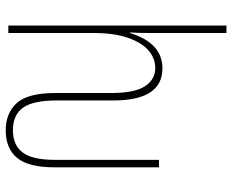

<svg xmlns="http://www.w3.org/2000/svg" viewBox="-90 -710 809 669"><g transform="rotate(90 314.5 -375.5)"><path d="M304 -165V-360Q304 -440 280.5 -476Q257 -512 217 -512Q184 -512 156.5 -489Q129 -466 112 -417.5Q95 -369 95 -298V0H69V-760H95V-492Q95 -446 93 -424H95Q130 -537 218 -537Q330 -537 330 -366V-169Q330 -87 355 -51.5Q380 -16 434 -16Q485 -16 511 -49.5Q537 -83 537 -163V-525H563V-160Q563 -71 530.5 -31Q498 9 434 9Q374 9 339 -29.5Q304 -68 304 -165Z"/></g></svg>

Font: Noto Sans Display Thin Cond
Style: Regular
Weight: 250
Width: 3
Designer: Monotype Design team
Foundry: Monotype Imaging Inc.
Version: Version 1.000